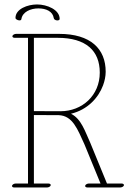

<svg xmlns="http://www.w3.org/2000/svg" viewBox="-20 -828 603 857"><path d="M246.3 -743.7C246.3 -739.7 242.4 -736.8 236.1 -736.8C227.8 -736.8 220.5 -741.7 220 -747.1C215.6 -777.3 185.8 -790.5 151.1 -790.5C116.5 -790.5 80.3 -774.9 75.4 -742.7C74.9 -738.6 71.3 -737 67 -737C59.2 -737 49.1 -742.1 49.1 -748C49.1 -788.1 103.3 -808.1 145.3 -808.1C190.2 -808.1 246.3 -784.7 246.3 -743.7ZM131.3 -659.2H237.3C363.8 -659.2 425.3 -601.6 425.3 -503.9C425.3 -401.9 346.7 -331.5 250 -331.5H249L131.3 -332ZM533.2 -2C533.2 -5.9 528.8 -8.8 522.9 -8.8H457.5L382.8 -190.9C359.4 -241.7 343.3 -296.9 296.9 -320.3C370.6 -337.9 419.4 -391.6 439.9 -446.8C447.3 -466.8 451.7 -487.8 451.7 -507.8C451.7 -609.9 384.8 -676.8 243.7 -676.8H51.8C44.9 -676.8 37.6 -672.9 35.6 -668C33.7 -663.1 38.6 -659.2 45.4 -659.2H105V-8.8H49.8C43 -8.8 33.7 -4.4 33.7 2.4C33.7 6.3 37.6 8.8 43.5 8.8H189.9C196.8 8.8 204.1 4.9 206.1 0C208 -4.9 203.1 -8.8 196.3 -8.8H131.3V-314.5L242.2 -314C304.7 -311.5 326.2 -251 357.4 -182.6L428.7 -8.8H376.5C369.6 -8.8 362.3 -4.9 360.4 0C358.4 4.9 363.3 8.8 370.1 8.8H516.6C523.4 8.8 533.2 4.4 533.2 -2Z"/></svg>

Font: WireWyrm
Style: Light
Weight: 200
Version: Version 001.000